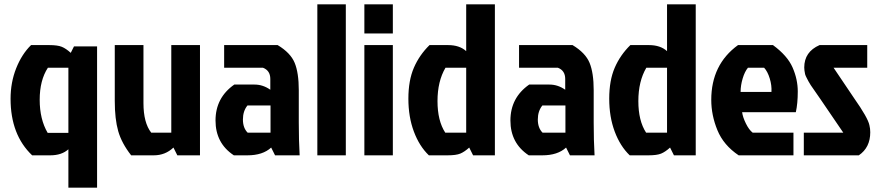

<svg xmlns="http://www.w3.org/2000/svg" viewBox="-20 -720 4076 890"><path d="M323 -505H430V150H297V-28Q266 0 213 0H129Q29 -95 29 -262Q29 -338 55 -403.5Q81 -469 124 -511H208Q247 -511 266.5 -503Q286 -495 308 -475ZM201 -104H297V-406H202Q164 -348 164 -257.5Q164 -167 201 -104Z M693 0H588Q544 -56 528 -112Q512 -168 512 -252V-511H645V-242Q645 -151 681 -105H774V-511H907V0H802L784 -36Q746 0 693 0Z M1234 -231H1127Q1106 -205 1106 -166Q1106 -127 1128 -105H1234ZM1019 -511H1267Q1327 -475 1346 -428.5Q1365 -382 1365 -302V-152Q1365 -69 1369 0H1255L1237 -36Q1198 0 1127 0H1064Q979 -56 979 -161.5Q979 -267 1066 -328H1160Q1199 -328 1233 -304V-354Q1233 -393 1199 -406H1019Z M1583 -700V0H1451V-700Z M1669 0V-511H1801V0ZM1669 -700H1801V-565H1669Z M2274 0H2173L2155 -36Q2133 -16 2113.5 -8Q2094 0 2055 0H1968Q1924 -42 1898.5 -110Q1873 -178 1873 -262.5Q1873 -347 1898.5 -406Q1924 -465 1971 -511H2057Q2110 -511 2141 -483V-700H2274ZM2141 -406H2045Q2008 -343 2008 -251.5Q2008 -160 2044 -105H2141Z M2601 -231H2494Q2473 -205 2473 -166Q2473 -127 2495 -105H2601ZM2386 -511H2634Q2694 -475 2713 -428.5Q2732 -382 2732 -302V-152Q2732 -69 2736 0H2622L2604 -36Q2565 0 2494 0H2431Q2346 -56 2346 -161.5Q2346 -267 2433 -328H2527Q2566 -328 2600 -304V-354Q2600 -393 2566 -406H2386Z M3205 0H3104L3086 -36Q3064 -16 3044.5 -8Q3025 0 2986 0H2899Q2855 -42 2829.5 -110Q2804 -178 2804 -262.5Q2804 -347 2829.5 -406Q2855 -465 2902 -511H2988Q3041 -511 3072 -483V-700H3205ZM3072 -406H2976Q2939 -343 2939 -251.5Q2939 -160 2975 -105H3072Z M3522 -406H3447Q3432 -388 3422.5 -356Q3413 -324 3413 -294H3556Q3558 -324 3548 -356.5Q3538 -389 3522 -406ZM3658 -105V0H3404Q3334 -47 3305.5 -116.5Q3277 -186 3277 -257Q3277 -421 3401 -511H3563Q3630 -462 3654 -407Q3678 -352 3678 -296Q3678 -240 3669 -200H3420Q3423 -177 3437.5 -147.5Q3452 -118 3469 -105Z M3779 -511H4000V-406H3844L3939 -265Q4003 -174 4010 -140Q4014 -124 4014 -107Q4014 -36 3961 0H3706V-105H3889L3782 -262Q3775 -273 3760.5 -293Q3746 -313 3738 -325.5Q3730 -338 3727 -344Q3724 -350 3719 -359.5Q3714 -369 3712 -376Q3708 -395 3708 -407Q3708 -480 3779 -511Z"/></svg>

Font: Jockey One
Style: Regular
Weight: 400
Designer: TypeTogether
Foundry: TypeTogether
Version: Version 1.002